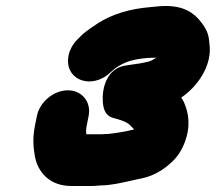

<svg xmlns="http://www.w3.org/2000/svg" viewBox="-20 -780 722 642"><path d="M206.9 -478C159.7 -478 112.7 -439.4 103.3 -392L96.9 -360C88.1 -315.9 91.9 -286.8 96.8 -256.2C107.4 -203.2 146.1 -158 219.5 -158H290.6C300.9 -158.8 306.7 -159.3 316.9 -160C349.5 -160.2 384.1 -168.3 408.3 -173.6L435.5 -179.6C445.2 -181.8 453.9 -183.7 467.9 -186.9C492 -194.1 514.2 -205.5 535.1 -221.6C565.7 -245.4 583.5 -267.6 596.8 -301.8C619.3 -359.5 610.1 -403.8 595.2 -437.9C591.9 -444.5 589.5 -448.2 585.9 -453.7C635.2 -486.4 692.1 -557.7 680 -636.4C678.1 -666.4 669.7 -684.1 652.8 -705.4C629.6 -736.7 594.8 -760 534.7 -760C513.3 -760 495.9 -757.2 479.8 -755.9C417.8 -750.8 355.7 -733.7 306.9 -701.9L285.6 -687.5C274.2 -679.4 262 -671.2 251.4 -660.6L241.9 -651.1C203.8 -615.5 196.1 -560.8 224.6 -529.8C253.2 -498.8 308.7 -499.9 348.2 -536.8L358.1 -545.8C369.7 -555.4 377 -559.9 393.5 -568.1C417.8 -580.1 459 -587 498.2 -587C499.8 -587 500 -587 502.6 -586.9C498.8 -584.5 492.1 -580.6 486.4 -577.5L476.2 -573.8C475.7 -573.7 474.7 -573.6 474 -573.4L455.3 -569.4C442.3 -566.6 417.9 -564.2 398.7 -560.7C341.1 -551.6 324.7 -493.2 323.5 -458.2C322.7 -433.4 325.7 -408.6 340.4 -395.3C350 -386.7 358.4 -385.9 368.6 -383L387.1 -377.1C396.7 -374 407.6 -368.3 413.6 -362.6L423.4 -352.8C425.4 -350.9 426.8 -349.2 428.4 -347.1C401.6 -340.8 372.2 -335.2 341 -332C333.8 -331.9 328.6 -331.8 319.9 -331H268.8C267.6 -339.3 267.2 -346.4 269.9 -360L276.3 -392C285.7 -439.4 254.1 -478 206.9 -478Z"/></svg>

Font: Smoothie
Style: BdIt
Weight: 700
Foundry: Cannot Into Space Fonts
Version: Version 0.8